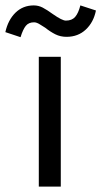

<svg xmlns="http://www.w3.org/2000/svg" viewBox="-71 -690 375 710"><path d="M0 0ZM153.8 0H72.5V-480H153.8ZM125 -637.5Q158.8 -613.8 172.5 -613.8Q195 -613.8 206.9 -627.5Q218.8 -641.2 226.2 -670L283.8 -651.2Q275 -607.5 246.2 -580.6Q217.5 -553.8 175 -553.8Q152.5 -553.8 133.8 -563.1Q115 -572.5 96.2 -587.5Q91.2 -590 78.1 -598.8Q65 -607.5 55 -607.5Q35 -607.5 24.4 -594.4Q13.8 -581.2 5 -552.5L-51.2 -571.2Q-41.2 -616.2 -13.8 -643.1Q13.8 -670 53.8 -670Q71.2 -670 86.9 -661.9Q102.5 -653.8 125 -637.5Z"/></svg>

Font: Cambay
Style: Regular
Weight: 400
Designer: Pooja Saxena
Foundry: Pooja Saxena
Version: Version 1.181;PS 001.181;hotconv 1.0.70;makeotf.lib2.5.58329